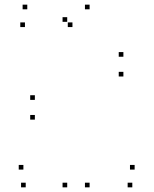

<svg xmlns="http://www.w3.org/2000/svg" viewBox="-20 -795 660 825"><path d="M129.8 -365.8V-385.8H109.8V-365.8ZM129.8 -281V-301H109.8V-281ZM510.2 -466.3V-486.3H490.2V-466.3ZM510.2 -551.2V-571.2H490.2V-551.2ZM365 -755V-775H345V-755ZM97.2 -755V-775H77.2V-755ZM87.2 -678.7V-698.7H67.2V-678.7ZM291.3 -678.7V-698.7H271.3V-678.7ZM268.8 -701.2V-721.2H248.8V-701.2ZM268.8 10V-10H248.8V10ZM365 10V-10H345V10ZM548.5 10V-10H528.5V10ZM558.5 -66.3V-86.3H538.5V-66.3ZM80.5 -66.3V-86.3H60.5V-66.3ZM90.5 10V-10H70.5V10Z"/></svg>

Font: Monaspace Argon Dots Var
Style: Regular
Weight: 400
Designer: Riley Cran and the Lettermatic Team
Version: Version 1.100 (Monaspace Argon Dots)